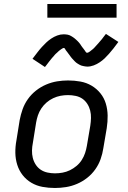

<svg xmlns="http://www.w3.org/2000/svg" viewBox="-20 -929 640 957"><path d="M254 8Q222 8 192 2.5Q162 -3 136.5 -18Q111 -33 93 -56Q75 -79 66 -107.5Q57 -136 56.5 -167Q56 -198 62 -230L78 -330Q83 -357 92.5 -384Q102 -411 119 -435Q136 -459 159.5 -477.5Q183 -496 210 -507.5Q237 -519 264.5 -523.5Q292 -528 319 -528Q351 -528 381 -522.5Q411 -517 436.5 -502Q462 -487 480.5 -464Q499 -441 507.5 -412.5Q516 -384 516.5 -353Q517 -322 512 -290L495 -190Q491 -163 481.5 -136Q472 -109 455 -85Q438 -61 414.5 -42.5Q391 -24 364 -12.5Q337 -1 309 3.5Q281 8 254 8ZM254 -65Q273 -65 292 -68.5Q311 -72 328.5 -80.5Q346 -89 361.5 -102Q377 -115 387.5 -131.5Q398 -148 404 -166Q410 -184 413 -202L430 -302Q433 -322 433.5 -341Q434 -360 429.5 -378Q425 -396 415 -411.5Q405 -427 390.5 -437Q376 -447 357 -451Q338 -455 319 -455Q300 -455 281.5 -451.5Q263 -448 245 -439.5Q227 -431 212 -418Q197 -405 186 -388.5Q175 -372 169 -354Q163 -336 160 -318L144 -218Q140 -198 139.5 -179Q139 -160 143.5 -142Q148 -124 158 -108.5Q168 -93 183 -83Q198 -73 216.5 -69Q235 -65 254 -65ZM204 -595 142 -636Q155 -653 166.5 -668Q178 -683 189 -695Q200 -707 210.5 -717Q221 -727 235 -736.5Q249 -746 265 -752Q281 -758 297 -758Q302 -758 307.5 -757.5Q313 -757 318 -756Q323 -755 327.5 -753Q332 -751 336 -748.5Q340 -746 344 -743.5Q348 -741 351.5 -738Q355 -735 359 -731.5Q363 -728 366.5 -724.5Q370 -721 373.5 -717Q377 -713 379.5 -709.5Q382 -706 384 -702.5Q386 -699 390 -694Q394 -689 397 -685Q400 -681 402.5 -677.5Q405 -674 407.5 -670Q410 -666 414 -666Q417 -666 421 -668Q425 -670 427.5 -672Q430 -674 435 -678Q440 -682 442 -683.5Q444 -685 446 -687Q448 -689 450.5 -691.5Q453 -694 455 -696.5Q457 -699 459.5 -701.5Q462 -704 464.5 -707Q467 -710 470 -713Q473 -716 475.5 -719.5Q478 -723 481.5 -726.5Q485 -730 488 -734Q491 -738 494 -742Q497 -746 500.5 -750.5Q504 -755 508 -760L570 -720Q557 -702 545.5 -687.5Q534 -673 523 -660.5Q512 -648 501.5 -638Q491 -628 477 -618.5Q463 -609 447 -603Q431 -597 415 -597Q410 -597 404.5 -598Q399 -599 394 -600Q389 -601 384.5 -602.5Q380 -604 376 -606.5Q372 -609 367.5 -611.5Q363 -614 359.5 -617Q356 -620 352.5 -623.5Q349 -627 345.5 -631Q342 -635 338.5 -638.5Q335 -642 332.5 -646Q330 -650 327.5 -653Q325 -656 321.5 -661Q318 -666 314.5 -670.5Q311 -675 308.5 -678Q306 -681 304 -685.5Q302 -690 298 -690Q295 -690 291 -687.5Q287 -685 284 -683Q281 -681 276.5 -677.5Q272 -674 270 -672Q268 -670 266 -668Q264 -666 261.5 -664Q259 -662 256.5 -659.5Q254 -657 252 -654.5Q250 -652 247.5 -649Q245 -646 241.5 -642.5Q238 -639 236 -636Q234 -633 230.5 -629Q227 -625 224 -621Q221 -617 218 -613Q215 -609 211.5 -604.5Q208 -600 204 -595ZM216 -841V-909H561V-841Z"/></svg>

Font: Iosevka Custom Oblique
Style: Regular
Weight: 400
Italic angle: -9°
Designer: Belleve Invis
Foundry: Belleve Invis
Version: Version 27.0.1